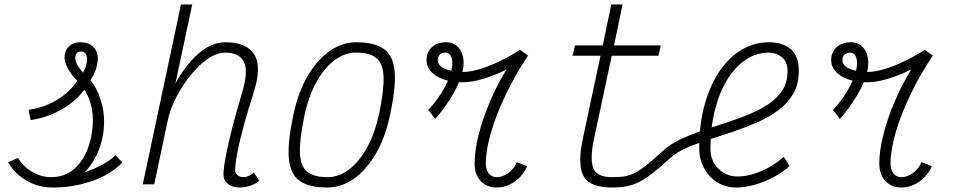

<svg xmlns="http://www.w3.org/2000/svg" viewBox="-20 -820 4240 854"><path d="M217 14Q150 14 98 -16.5Q46 -47 16 -98L60 -118Q83 -79 123.5 -55.5Q164 -32 207 -32Q267 -32 308.5 -67.5Q350 -103 371.5 -161.5Q393 -220 393 -288Q393 -324 382.5 -360.5Q372 -397 355 -421Q330 -386 291.5 -357.5Q253 -329 207.5 -310.5Q162 -292 116 -286L107 -332Q171 -339 230.5 -374Q290 -409 324 -461Q297 -487 282 -515Q267 -543 267 -562Q267 -593 285.5 -612.5Q304 -632 338 -632Q374 -632 394.5 -612Q415 -592 415 -559Q415 -540 407 -513.5Q399 -487 382 -464Q410 -430 426.5 -379.5Q443 -329 443 -282Q443 -214 420.5 -155.5Q398 -97 356 -53Q379 -61 405.5 -73Q432 -85 456 -100Q480 -115 493 -130L524 -98Q495 -65 446.5 -39.5Q398 -14 339 0Q280 14 217 14ZM349 -497Q360 -516 363.5 -530Q367 -544 367 -555Q367 -572 360.5 -581.5Q354 -591 340 -591Q328 -591 321.5 -583.5Q315 -576 315 -563Q315 -547 324 -531.5Q333 -516 349 -497Z M1109 -53 1133 -16Q1119 -3 1095 5.5Q1071 14 1045 14Q1013 14 993.5 -2Q974 -18 974 -44Q974 -72 984.5 -126.5Q995 -181 1013.5 -253Q1032 -325 1056 -405Q1086 -503 1065 -544.5Q1044 -586 983 -586Q950 -586 917 -566.5Q884 -547 853 -514Q822 -481 796 -442Q770 -403 752 -362.5Q734 -322 727 -288L666 0H615L785 -800H835L760 -448Q803 -528 861 -580Q919 -632 984 -632Q1076 -632 1111 -577.5Q1146 -523 1106 -401Q1082 -327 1064 -260.5Q1046 -194 1036 -143Q1026 -92 1026 -65Q1026 -50 1036.5 -41Q1047 -32 1063 -32Q1074 -32 1086.5 -37.5Q1099 -43 1109 -53Z M1436 14Q1353 14 1311.5 -16.5Q1270 -47 1264.5 -118.5Q1259 -190 1286 -313Q1306 -409 1347.5 -480.5Q1389 -552 1445 -592Q1501 -632 1564 -632Q1647 -632 1688.5 -601.5Q1730 -571 1735.5 -500Q1741 -429 1714 -305Q1694 -210 1652.5 -138Q1611 -66 1555.5 -26Q1500 14 1436 14ZM1437 -32Q1488 -32 1533.5 -67Q1579 -102 1613.5 -165.5Q1648 -229 1666 -313Q1688 -418 1686 -477.5Q1684 -537 1654.5 -561.5Q1625 -586 1563 -586Q1512 -586 1466.5 -551Q1421 -516 1386.5 -453Q1352 -390 1334 -305Q1312 -201 1314 -141Q1316 -81 1346 -56.5Q1376 -32 1437 -32Z M1916 -291 1885 -331Q1933 -382 1962.5 -440Q1992 -498 1992 -541Q1992 -561 1984 -573.5Q1976 -586 1959 -586Q1946 -586 1936.5 -577Q1927 -568 1927 -553Q1927 -529 1958 -514.5Q1989 -500 2040 -500Q2070 -500 2111.5 -512Q2153 -524 2200 -546.5Q2247 -569 2293 -598L2329 -573Q2273 -489 2230.5 -401Q2188 -313 2164.5 -233Q2141 -153 2141 -92Q2141 -65 2154 -48.5Q2167 -32 2189 -32Q2216 -32 2241 -50.5Q2266 -69 2279 -99L2325 -81Q2313 -53 2292 -31.5Q2271 -10 2244.5 2Q2218 14 2189 14Q2145 14 2118 -15Q2091 -44 2091 -92Q2091 -150 2109 -221Q2127 -292 2159 -367.5Q2191 -443 2233 -511Q2184 -486 2131 -470Q2078 -454 2040 -454Q1967 -454 1922 -481.5Q1877 -509 1877 -553Q1877 -588 1901 -610Q1925 -632 1965 -632Q2000 -632 2021 -606.5Q2042 -581 2042 -539Q2042 -508 2026.5 -466.5Q2011 -425 1982.5 -380Q1954 -335 1916 -291Z M2925 -146Q2962 -181 3017.5 -205.5Q3073 -230 3136 -250Q3199 -270 3260 -291.5Q3321 -313 3371.5 -340.5Q3422 -368 3452.5 -407.5Q3483 -447 3483 -504Q3483 -546 3457.5 -566Q3432 -586 3400 -586Q3344 -586 3296.5 -554Q3249 -522 3214 -464.5Q3179 -407 3159.5 -329Q3140 -251 3140 -159Q3140 -104 3175.5 -69.5Q3211 -35 3260 -35Q3294 -35 3330.5 -46Q3367 -57 3402.5 -77Q3438 -97 3466 -123L3492 -82Q3460 -53 3419.5 -31.5Q3379 -10 3336.5 2Q3294 14 3254 14Q3208 14 3171 -8.5Q3134 -31 3112 -71Q3090 -111 3090 -163Q3090 -265 3113 -350.5Q3136 -436 3177.5 -499Q3219 -562 3276 -597Q3333 -632 3401 -632Q3460 -632 3496.5 -602Q3533 -572 3533 -504Q3533 -446 3508.5 -403.5Q3484 -361 3442.5 -330Q3401 -299 3348.5 -276Q3296 -253 3240 -234Q3184 -215 3130.5 -198Q3077 -181 3032.5 -161.5Q2988 -142 2960 -116Q2914 -74 2881 -48.5Q2848 -23 2820.5 -9.5Q2793 4 2765 9Q2737 14 2701 14Q2602 14 2575 -38Q2548 -90 2573 -206L2651 -572H2527L2537 -618H2661L2699 -800H2749L2711 -618H2919L2909 -572H2701L2622 -202Q2603 -112 2619 -72Q2635 -32 2702 -32Q2729 -32 2751 -34.5Q2773 -37 2796.5 -47.5Q2820 -58 2850.5 -81.5Q2881 -105 2925 -146Z M3716 -291 3685 -331Q3733 -382 3762.5 -440Q3792 -498 3792 -541Q3792 -561 3784 -573.5Q3776 -586 3759 -586Q3746 -586 3736.5 -577Q3727 -568 3727 -553Q3727 -529 3758 -514.5Q3789 -500 3840 -500Q3870 -500 3911.5 -512Q3953 -524 4000 -546.5Q4047 -569 4093 -598L4129 -573Q4073 -489 4030.5 -401Q3988 -313 3964.5 -233Q3941 -153 3941 -92Q3941 -65 3954 -48.5Q3967 -32 3989 -32Q4016 -32 4041 -50.5Q4066 -69 4079 -99L4125 -81Q4113 -53 4092 -31.5Q4071 -10 4044.5 2Q4018 14 3989 14Q3945 14 3918 -15Q3891 -44 3891 -92Q3891 -150 3909 -221Q3927 -292 3959 -367.5Q3991 -443 4033 -511Q3984 -486 3931 -470Q3878 -454 3840 -454Q3767 -454 3722 -481.5Q3677 -509 3677 -553Q3677 -588 3701 -610Q3725 -632 3765 -632Q3800 -632 3821 -606.5Q3842 -581 3842 -539Q3842 -508 3826.5 -466.5Q3811 -425 3782.5 -380Q3754 -335 3716 -291Z"/></svg>

Font: Victor Mono Thin
Style: Italic
Weight: 100
Italic angle: -12°
Monospace: yes
Designer: Rune Bjørnerås
Version: Version 1.561;gftools[0.9.30]